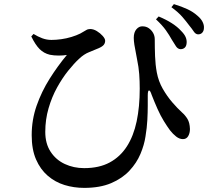

<svg xmlns="http://www.w3.org/2000/svg" viewBox="-20 -855 1040 933"><path d="M815 -662Q803 -684 786 -708Q769 -732 738 -761L751 -775Q787 -760 814.5 -742.5Q842 -725 860 -705Q876 -689 882 -675Q888 -661 887 -647Q886 -631 878 -623.5Q870 -616 857 -616Q844 -617 835.5 -629.5Q827 -642 815 -662ZM899 -732Q885 -751 866 -773Q847 -795 813 -820L825 -835Q864 -823 891.5 -810Q919 -797 939 -779Q957 -764 964.5 -748.5Q972 -733 971 -720Q971 -706 963.5 -697Q956 -688 942 -688Q930 -689 921.5 -702Q913 -715 899 -732ZM132 -678 143 -690Q164 -677 185.5 -669Q207 -661 230 -661Q252 -661 277.5 -664.5Q303 -668 327.5 -675.5Q352 -683 370 -692Q390 -703 398.5 -708.5Q407 -714 418 -714Q434 -714 450.5 -704Q467 -694 479 -680.5Q491 -667 491 -657Q491 -646 484.5 -637.5Q478 -629 460 -621Q440 -612 414 -602Q388 -592 364 -569Q340 -547 311.5 -511.5Q283 -476 257.5 -430Q232 -384 216 -329Q200 -274 200 -214Q200 -157 226 -117.5Q252 -78 295 -58Q338 -38 389 -38Q462 -38 513 -65.5Q564 -93 596.5 -143.5Q629 -194 644 -265Q659 -336 659 -424Q659 -461 656.5 -495Q654 -529 646 -567Q644 -581 640 -599.5Q636 -618 633 -637.5Q630 -657 630 -671Q630 -698 643 -713Q656 -728 673 -727Q690 -727 703 -718Q716 -709 724 -695Q732 -681 732 -664Q732 -623 733.5 -582Q735 -541 742 -503Q750 -460 771 -423.5Q792 -387 817 -358Q842 -329 864 -309Q880 -295 891 -277Q902 -259 903 -228Q903 -208 894.5 -193.5Q886 -179 869 -179Q852 -179 836 -191.5Q820 -204 806 -222Q792 -241 776 -267Q760 -293 745.5 -325.5Q731 -358 717 -394Q710 -416 704 -415.5Q698 -415 698 -391Q698 -372 698 -341Q698 -310 696 -272Q694 -234 687 -192Q681 -151 662.5 -107Q644 -63 609 -25.5Q574 12 520 35Q466 58 389 58Q339 58 293.5 44Q248 30 212 -1Q176 -32 155 -80.5Q134 -129 134 -198Q134 -273 158 -341.5Q182 -410 221 -472Q260 -534 305 -588Q288 -585 265 -585Q242 -585 222 -589Q193 -596 172.5 -616.5Q152 -637 132 -678Z"/></svg>

Font: Early Summer Mincho SemiBold
Style: Regular
Weight: 600
Designer: GuiWonder
Version: Version 1.002